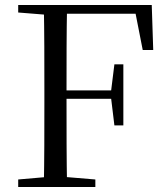

<svg xmlns="http://www.w3.org/2000/svg" viewBox="-20 -748 669 768"><path d="M52.8 0H361.4V-30.1L217.6 -42.1H190.9L52.8 -30.1ZM155.3 0H248.3C246.1 -111.5 246.1 -223.9 246.1 -357.6V-379.9C246.1 -504.5 246.1 -617.8 248.3 -728H155.3C157.5 -616.6 157.5 -504.3 157.5 -391.1V-336.8C157.5 -223.3 157.5 -110.8 155.3 0ZM202.2 -352.7H446.1V-386.4H202.2ZM437.6 -246.3H473.4V-490.8H437.6L424.2 -383V-356.7ZM52.8 -698 190.9 -686.9H202.2V-728H52.8ZM550.9 -548H592.9L587 -728H202.2V-693H562.6L516.8 -721.7Z"/></svg>

Font: Source Han Serif CN VF
Style: Regular
Weight: 250
Designer: Ryoko NISHIZUKA 西塚涼子 (kana & ideographs); Frank Grießhammer (Latin, Greek & Cyrillic); Wenlong ZHANG 张文龙 (bopomofo); San
Foundry: Adobe
Version: Version 2.002;hotconv 1.1.0;makeotfexe 2.6.0